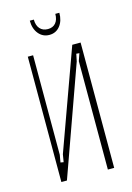

<svg xmlns="http://www.w3.org/2000/svg" viewBox="-100 -680 506 734"><g transform="rotate(-15 152.5 -313.5)"><path d="M259 -496V0H234V-429L244 -458L232 -459L226 -430L72 0H50V-496H71V-102L66 -73L78 -71L83 -101L226 -496ZM194 -627H210Q210 -595 194 -575Q178 -555 152 -555Q126 -555 109.5 -575Q93 -595 93 -627H109Q109 -604 120.5 -591Q132 -578 152 -578Q172 -578 183 -591Q194 -604 194 -627Z"/></g></svg>

Font: Moniqa Thin Paragraph
Style: Regular
Weight: 100
Designer: Rajesh Rajput
Foundry: Rajesh Rajput
Version: Version 1.000